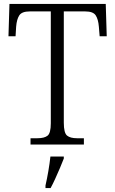

<svg xmlns="http://www.w3.org/2000/svg" viewBox="-20 -734 585 975"><path d="M135 0V-32H170Q205 -32 221.5 -45Q238 -58 238 -108V-676H131Q91 -676 78 -656Q65 -636 62 -599L59 -550H23L28 -714H517L522 -550H486L482 -599Q479 -636 466 -656Q453 -676 413 -676H304V-111Q304 -59 320.5 -45.5Q337 -32 371 -32H406V0ZM211 208Q219 173 225.5 135Q232 97 236 61H304V71Q296 92 284.5 119Q273 146 260.5 173.5Q248 201 237 221H211Z"/></svg>

Font: Noto Serif Lao SemiCondensed Light
Style: Regular
Weight: 300
Width: 4
Designer: Monotype Design Team
Foundry: Monotype Imaging Inc.
Version: Version 2.003; ttfautohint (v1.8.4.7-5d5b)